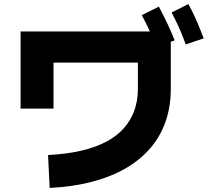

<svg xmlns="http://www.w3.org/2000/svg" viewBox="-20 -874 1040 951"><path d="M226 57 218 -106Q310 -111 381.5 -127.5Q453 -144 506 -172Q559 -200 593.5 -239Q628 -278 645.5 -327Q663 -376 663 -434V-564H245V-336H82V-718H826V-434Q826 -348 801 -274.5Q776 -201 726.5 -142.5Q677 -84 604.5 -41.5Q532 1 437 26Q342 51 226 57ZM754 -642Q734 -693 717 -730Q700 -767 682 -799L767 -841Q789 -800 809 -757.5Q829 -715 845 -674ZM900 -654Q881 -706 864 -743Q847 -780 830 -812L913 -854Q936 -813 954.5 -769.5Q973 -726 989 -684Z"/></svg>

Font: Murecho Thin ExtraBold
Style: Regular
Weight: 800
Version: Version 1.010